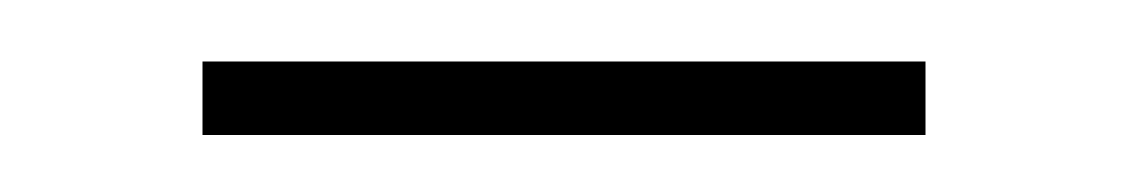

<svg xmlns="http://www.w3.org/2000/svg" viewBox="-20 -314 376 64"><path d="M47.5 -269V-293.5H288.5V-269Z"/></svg>

Font: Imbue 50pt SemiBold
Style: Regular
Weight: 600
Designer: Tyler Finck
Foundry: Etcetera Type Company
Version: Version 1.102; ttfautohint (v1.8.3)